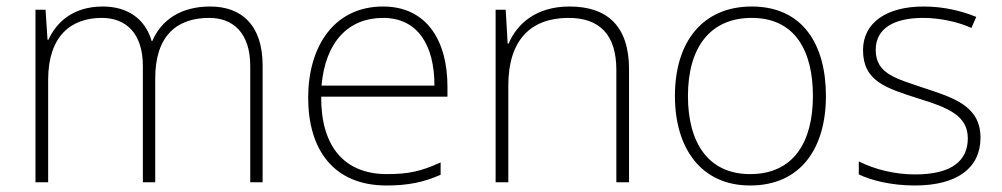

<svg xmlns="http://www.w3.org/2000/svg" viewBox="-20 -560 3079 590"><path d="M626 -540C536 -540 476 -499 448 -434H446C426 -503 371 -540 296 -540C202 -540 152 -489 129 -438H126L120 -530H89V0H128V-315C128 -448 197 -505 293 -505C366 -505 419 -459 419 -357V0H457V-319C457 -449 522 -505 623 -505C696 -505 749 -459 749 -357V0H787V-359C787 -483 722 -540 626 -540Z M1157 -540C1005 -540 927 -415 927 -260C927 -100 1005 10 1168 10C1234 10 1282 0 1334 -23V-61C1273 -33 1234 -25 1169 -25C1038 -25 966 -110 967 -263H1355V-294C1355 -434 1292 -540 1157 -540ZM1157 -505C1264 -505 1315 -421 1315 -297H968C980 -432 1051 -505 1157 -505Z M1730 -540C1627 -540 1568 -486 1543 -426H1540L1534 -530H1503V0H1542V-297C1542 -437 1611 -505 1727 -505C1821 -505 1874 -455 1874 -345V0H1913V-347C1913 -479 1847 -540 1730 -540Z M2518 -265C2518 -423 2447 -540 2290 -540C2142 -540 2054 -435 2054 -265C2054 -104 2135 10 2285 10C2441 10 2518 -105 2518 -265ZM2094 -265C2094 -415 2163 -505 2290 -505C2425 -505 2478 -401 2478 -265C2478 -124 2419 -25 2285 -25C2156 -25 2094 -122 2094 -265Z M2993 -137C2993 -235 2909 -260 2818 -290C2733 -319 2671 -333 2671 -407C2671 -472 2726 -505 2817 -505C2869 -505 2927 -492 2965 -474L2980 -508C2936 -526 2881 -540 2818 -540C2704 -540 2632 -490 2632 -406C2632 -310 2704 -289 2800 -258C2891 -230 2954 -206 2954 -135C2954 -67 2906 -24 2792 -24C2730 -24 2669 -39 2619 -64V-24C2657 -6 2718 10 2791 10C2923 10 2993 -45 2993 -137Z"/></svg>

Font: Noto Sans Ethiopic ExtraLight
Style: Regular
Weight: 200
Designer: Monotype Design Team
Foundry: Monotype Imaging Inc.
Version: Version 2.102